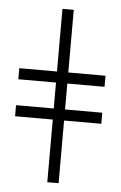

<svg xmlns="http://www.w3.org/2000/svg" viewBox="-53 -774 511 812"><g transform="rotate(5 202.5 -368.0)"><path d="M19 -266H179V0H227V-266H385V-313H227V-423H385V-470H227V-736H179V-470H19V-423H179V-313H19Z"/></g></svg>

Font: Perun ExtraLight
Style: Regular
Weight: 200
Foundry: Copyright (c) Stefan Peev, Context Ltd, 2016
Version: Version 1.089